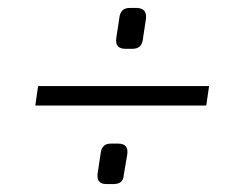

<svg xmlns="http://www.w3.org/2000/svg" viewBox="-20 -537 615 484"><path d="M307 -517H325Q351 -516 348 -490L340 -437Q337 -414 314 -414H296Q270 -414 273 -440L281 -493Q284 -517 307 -517ZM500 -271H69L76 -320H507ZM259 -175H278Q304 -175 301 -149L292 -96Q291 -73 266 -73H248Q223 -73 226 -99L234 -152Q237 -175 259 -175Z"/></svg>

Font: Exo 2.0 Light
Style: Italic
Weight: 300
Italic angle: -8°
Designer: Natanael Gama
Version: Version 1.001;PS 001.001;hotconv 1.0.70;makeotf.lib2.5.58329